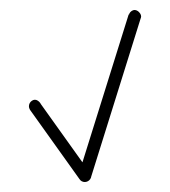

<svg xmlns="http://www.w3.org/2000/svg" viewBox="-20 -433 340 385"><path d="M38 -220Q38 -217 39.5 -214Q41 -211 44 -209.5Q47 -208 50 -208Q53 -208 56 -209.5Q59 -211 61 -214Q63 -217 63 -220Q63 -223 61 -226Q59 -229 56 -231Q53 -233 50 -233Q47 -233 44 -231Q41 -229 39.5 -226Q38 -223 38 -220Z M60 -227 40 -213 140 -73 160 -87Z M138 -80Q138 -77 139.5 -74Q141 -71 144 -69.5Q147 -68 150 -68Q153 -68 156 -69.5Q159 -71 161 -74Q163 -77 163 -80Q163 -83 161 -86Q159 -89 156 -91Q153 -93 150 -93Q147 -93 144 -91Q141 -89 139.5 -86Q138 -83 138 -80Z M138 -84 162 -76 262 -396 238 -404Z M238 -400Q238 -397 239.5 -394Q241 -391 244 -389.5Q247 -388 250 -388Q253 -388 256 -389.5Q259 -391 261 -394Q263 -397 263 -400Q263 -403 261 -406Q259 -409 256 -411Q253 -413 250 -413Q247 -413 244 -411Q241 -409 239.5 -406Q238 -403 238 -400Z"/></svg>

Font: Linefont Thin
Style: Regular
Weight: 100
Monospace: yes
Version: Version 3.002;gftools[0.9.33]